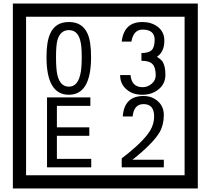

<svg xmlns="http://www.w3.org/2000/svg" viewBox="-20 -980 1195 1090"><path d="M1103 90H53V-960H1103ZM1028 15V-885H128V15ZM497 -656Q497 -442 371 -442Q244 -442 244 -656Q244 -744 265 -789Q294 -855 371 -855Q448 -855 477 -789Q497 -745 497 -656ZM444 -656Q444 -723 435 -752Q420 -809 371 -809Q322 -809 306 -752Q298 -723 298 -656Q298 -587 306 -553Q322 -488 371 -488Q419 -488 435 -554Q444 -587 444 -656ZM919 -556Q919 -504 880.5 -473Q842 -442 789 -442Q734 -442 700 -471Q662 -502 662 -554H721Q727 -485 790 -485Q818 -485 841 -504.5Q864 -524 864 -552Q864 -597 846 -616Q828 -635 783 -635V-679Q825 -679 841.5 -696Q858 -713 858 -754Q858 -812 789 -812Q738 -812 726 -744H671Q684 -855 788 -855Q839 -855 874 -829Q913 -800 913 -750Q913 -685 871 -658Q895 -642 903 -630Q919 -605 919 -556ZM498 -30H247V-427H493V-379H303V-257H487V-209H303V-78H498ZM910 -30H671V-81Q792 -173 832 -238Q855 -276 855 -319Q855 -389 795 -389Q740 -389 733 -319H677Q685 -435 795 -435Q843 -435 876.5 -405Q910 -375 910 -327Q910 -271 886 -229Q848 -165 732 -73H910Z"/></svg>

Font: Unicode BMP Fallback SIL
Style: Regular
Weight: 400
Foundry: NRSI, SIL International
Version: Version 5.1 Based on Unicode 5.1